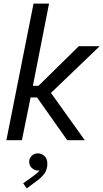

<svg xmlns="http://www.w3.org/2000/svg" viewBox="-20 -772 569 1057"><path d="M15.1 0 164.6 -752H250L161.1 -299.8H207.5L179.2 -287.1L413.6 -517.6H528.8L245.6 -246.1L238.8 -291L446.8 0H350.1L165.5 -261.7L190.9 -235.4H148.4L100.6 0ZM127.4 265.1 107.4 237.3 160.6 199.2Q171.4 191.4 181.6 183.1Q191.9 174.8 198.5 164.3Q205.1 153.8 204.6 141.1H216.3Q214.8 150.9 208.3 158.9Q201.7 167 187.5 167Q170.9 167 155.8 153.1Q140.6 139.2 140.6 118.2Q140.6 100.1 154.1 86.2Q167.5 72.3 188.5 72.3Q208.5 72.3 224.6 86.9Q240.7 101.6 240.7 129.9Q240.7 163.1 222.7 186Q204.6 209 183.6 223.1Z"/></svg>

Font: Reddit Sans
Style: Italic
Weight: 400
Italic angle: -11.25°
Designer: Stephen Hutchings
Version: Version 1.013